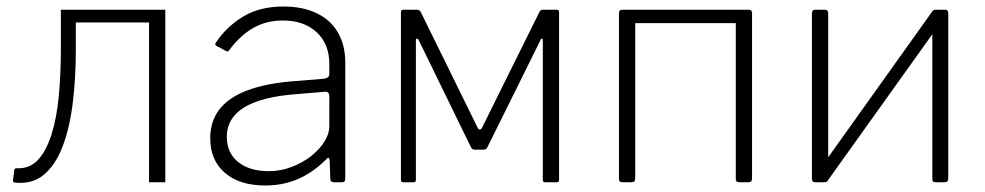

<svg xmlns="http://www.w3.org/2000/svg" viewBox="-20 -560 3026 590"><path d="M25 1Q19 -1 20 -6L24 -38Q25 -43 31 -43Q71 -41 96.5 -68.5Q122 -96 138 -146Q154 -196 160.5 -263.5Q167 -331 167 -409V-530H488V0H438V-491H213V-406Q213 -320 203.5 -243Q194 -166 172 -109Q150 -52 114 -22.5Q78 7 25 1Z M982 -70Q942 -30 896 -10Q850 10 795 10Q716 10 671 -29Q626 -68 626 -135Q626 -187 654 -223.5Q682 -260 738 -281.5Q794 -303 876 -310L975 -318Q983 -319 987.5 -322.5Q992 -326 992 -333V-363Q992 -425 953 -461Q914 -497 849 -497Q799 -497 759 -474.5Q719 -452 686 -408Q683 -404 681 -402.5Q679 -401 675 -403L645 -419Q642 -421 641.5 -423Q641 -425 644 -430Q676 -478 727 -509Q778 -540 851 -540Q910 -540 953 -519.5Q996 -499 1018.5 -460Q1041 -421 1041 -368V-11Q1041 -5 1038.5 -2.5Q1036 0 1031 0H1005Q1001 0 998 -2.5Q995 -5 995 -11L993 -68Q991 -81 982 -70ZM992 -263Q992 -280 978 -278L894 -271Q838 -267 797 -256.5Q756 -246 729.5 -229.5Q703 -213 690 -190.5Q677 -168 677 -140Q677 -90 712 -62Q747 -34 806 -34Q842 -34 876 -47Q910 -60 937 -81Q964 -103 978 -126.5Q992 -150 992 -171V-263Z M1219 0Q1212 0 1212 -7V-523Q1212 -530 1219 -530H1261Q1269 -530 1273 -523L1448 -167Q1450 -162 1454 -162Q1458 -162 1461 -167L1638 -524Q1640 -527 1642 -528.5Q1644 -530 1648 -530H1691Q1698 -530 1698 -523V-7Q1698 0 1691 0H1655Q1648 0 1648 -7V-437Q1648 -441 1645.5 -441.5Q1643 -442 1641 -437L1478 -108Q1475 -100 1465 -100H1440Q1430 -100 1427 -108L1267 -436Q1265 -441 1261.5 -441Q1258 -441 1258 -436V-7Q1258 0 1251 0Z M1932 -519V-13Q1932 -6 1929.5 -3Q1927 0 1919 0H1894Q1887 0 1884.5 -2.5Q1882 -5 1882 -11V-519Q1882 -530 1892 -530H1923Q1932 -530 1932 -519ZM2291 -519V-13Q2291 -6 2288.5 -3Q2286 0 2278 0H2253Q2246 0 2243.5 -2.5Q2241 -5 2241 -11V-519Q2241 -530 2251 -530H2282Q2291 -530 2291 -519ZM1915 -489Q1908 -489 1908 -496V-523Q1908 -530 1915 -530H2269Q2276 -530 2276 -523V-496Q2276 -489 2269 -489Z M2525 -519V-13Q2525 -6 2522.5 -3Q2520 0 2511 0H2487Q2480 0 2477.5 -2.5Q2475 -5 2475 -11V-519Q2475 -530 2485 -530H2515Q2525 -530 2525 -519ZM2894 -519V-13Q2894 -6 2891.5 -3Q2889 0 2881 0H2857Q2849 0 2847 -2.5Q2845 -5 2845 -11V-519Q2845 -530 2854 -530H2885Q2894 -530 2894 -519ZM2847 -528 2878 -501 2522 -3 2491 -29Z"/></svg>

Font: Libre Franklin ExtraLight
Style: Regular
Weight: 250
Designer: Pablo Impallari, Rodrigo Fuenzalida, Nhung Nguyen
Foundry: Impallari Type
Version: Version 3.000